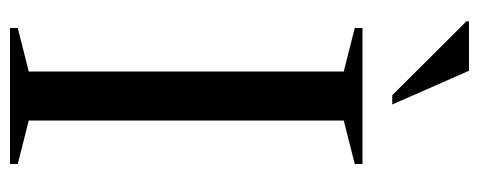

<svg xmlns="http://www.w3.org/2000/svg" viewBox="-307 -651 958 384"><g transform="rotate(90 172.0 -459.0)"><path d="M308 -15.5V0H36V-15.5L123 -37.5V-667.5L36 -689.5V-705H308V-689.5L221 -667.5V-37.5ZM189 -764.5H170.5L22.5 -913V-918H121.5Z"/></g></svg>

Font: Newsreader 60pt
Style: Regular
Weight: 400
Designer: Hugues Gentile
Foundry: Production Type
Version: Version 1.003